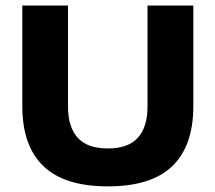

<svg xmlns="http://www.w3.org/2000/svg" viewBox="-20 -659 782 697"><path d="M371.4 17.6Q214 17.6 137.5 -56Q61 -129.6 61 -273.4V-639H226.9V-272.4Q226.9 -197.6 262.1 -158.9Q297.3 -120.1 371.4 -120.1Q445.2 -120.1 480.3 -158.9Q515.5 -197.6 515.5 -272.4V-639H681.8V-273.4Q681.8 -129.6 605.6 -56Q529.4 17.6 371.4 17.6Z"/></svg>

Font: Anek Gurmukhi Medium SemiExpanded
Style: Regular
Weight: 500
Width: 6
Version: Version 1.003